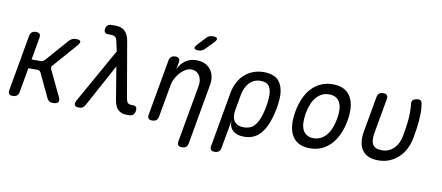

<svg xmlns="http://www.w3.org/2000/svg" viewBox="-80 -1113 3761 1632"><g transform="rotate(10 1800.0 -297.5)"><path d="M55 10Q32 10 23 -1Q14 -12 18 -35L103 -515Q107 -538 120 -549Q133 -560 156 -560Q179 -560 188 -549Q197 -538 193 -515L159 -323H237Q247 -323 255.5 -327Q264 -331 272 -339L441 -532Q453 -546 468 -553Q483 -560 500 -560Q535 -560 540 -546.5Q545 -533 519 -504L344 -304Q336 -296 334.5 -287.5Q333 -279 337 -271L443 -49Q457 -20 446 -5Q435 10 400 10Q383 10 371 3Q359 -4 351 -19L252 -228Q248 -236 241 -240.5Q234 -245 224 -245H145L108 -35Q104 -12 91 -1Q78 10 55 10Z M678 -20Q670 -5 657.5 2.5Q645 10 628 10Q596 10 588.5 -5Q581 -20 598 -50L860 -516L840 -607Q835 -630 821 -638.5Q807 -647 784 -647H764Q743 -647 734.5 -657.5Q726 -668 729 -689Q733 -710 745.5 -720Q758 -730 779 -730H812Q866 -730 894 -701.5Q922 -673 931 -624L1015 -139Q1020 -110 1030.5 -100Q1041 -90 1061 -90H1071Q1094 -90 1103 -79Q1112 -68 1108 -45Q1104 -22 1091 -11Q1078 0 1055 0H1040Q990 0 962.5 -25Q935 -50 925 -112L879 -390Z M1598 -670Q1586 -657 1572 -651Q1558 -645 1542 -645Q1510 -645 1506 -657Q1502 -669 1526 -695L1585 -758Q1597 -772 1611 -778.5Q1625 -785 1642 -785Q1676 -785 1680.5 -772Q1685 -759 1659 -733ZM1361 -316 1311 -35Q1307 -12 1294 -1Q1281 10 1258 10Q1235 10 1226 -1Q1217 -12 1221 -35L1306 -515Q1310 -538 1323 -549Q1336 -560 1359 -560Q1382 -560 1391 -549Q1400 -538 1396 -515L1385 -456Q1408 -504 1447 -532Q1486 -560 1541 -560Q1581 -560 1612 -546.5Q1643 -533 1663 -508Q1683 -483 1690.5 -448Q1698 -413 1690 -370L1599 145Q1595 168 1582.5 179Q1570 190 1547 190Q1524 190 1514.5 179Q1505 168 1509 145L1596 -344Q1601 -370 1598 -393.5Q1595 -417 1584.5 -435Q1574 -453 1556 -464Q1538 -475 1511 -475Q1484 -475 1458.5 -459Q1433 -443 1413 -419.5Q1393 -396 1379 -368Q1365 -340 1361 -316Z M1827 180Q1804 180 1795 169Q1786 158 1790 135L1873 -336Q1882 -387 1904 -428.5Q1926 -470 1958 -499Q1990 -528 2032 -544Q2074 -560 2122 -560Q2219 -560 2259 -505.5Q2299 -451 2293 -356Q2290 -316 2283 -275.5Q2276 -235 2264 -195Q2237 -99 2185.5 -44.5Q2134 10 2050 10Q1988 10 1954 -20.5Q1920 -51 1923 -105L1880 135Q1876 158 1863 169Q1850 180 1827 180ZM2034 -68Q2091 -68 2123.5 -102Q2156 -136 2175 -200Q2186 -238 2193 -275.5Q2200 -313 2202 -350Q2206 -414 2185 -448Q2164 -482 2107 -482Q2079 -482 2055 -471.5Q2031 -461 2012.5 -441.5Q1994 -422 1981 -394Q1968 -366 1962 -330L1939 -200Q1928 -137 1953 -102.5Q1978 -68 2034 -68Z M2618 10Q2560 10 2521.5 -11.5Q2483 -33 2462 -71Q2441 -109 2437 -161.5Q2433 -214 2444 -276Q2455 -338 2477.5 -390Q2500 -442 2534 -479.5Q2568 -517 2614.5 -538.5Q2661 -560 2719 -560Q2778 -560 2816.5 -538.5Q2855 -517 2876 -479.5Q2897 -442 2901 -390Q2905 -338 2894 -276Q2883 -214 2860 -161.5Q2837 -109 2802.5 -71Q2768 -33 2722 -11.5Q2676 10 2618 10ZM2634 -80Q2669 -80 2697 -94.5Q2725 -109 2746 -134.5Q2767 -160 2781.5 -196.5Q2796 -233 2804 -276Q2812 -319 2810.5 -354.5Q2809 -390 2797 -415.5Q2785 -441 2762 -455.5Q2739 -470 2703 -470Q2667 -470 2639 -455.5Q2611 -441 2590 -415.5Q2569 -390 2555 -354Q2541 -318 2533 -275Q2526 -232 2527.5 -196Q2529 -160 2541 -134.5Q2553 -109 2576 -94.5Q2599 -80 2634 -80Z M3101 -515Q3105 -538 3118 -549Q3131 -560 3154 -560Q3177 -560 3186 -549Q3195 -538 3191 -515L3137 -210Q3132 -180 3133.5 -156Q3135 -132 3144.5 -115Q3154 -98 3173.5 -89Q3193 -80 3224 -80Q3259 -80 3285.5 -92.5Q3312 -105 3331.5 -126Q3351 -147 3363.5 -174Q3376 -201 3381 -230Q3388 -269 3393.5 -304Q3399 -339 3402 -373.5Q3405 -408 3405 -442.5Q3405 -477 3401 -515Q3401 -518 3400.5 -521Q3400 -524 3401 -527Q3404 -545 3421.5 -552.5Q3439 -560 3454 -560Q3466 -560 3472.5 -556.5Q3479 -553 3482.5 -547Q3486 -541 3488 -533Q3490 -525 3491 -515Q3496 -478 3495.5 -443Q3495 -408 3492 -373.5Q3489 -339 3483.5 -303.5Q3478 -268 3471 -230Q3462 -180 3440.5 -136.5Q3419 -93 3385.5 -60.5Q3352 -28 3307.5 -9Q3263 10 3208 10Q3157 10 3122.5 -6Q3088 -22 3068.5 -50.5Q3049 -79 3043.5 -120Q3038 -161 3047 -210Z"/></g></svg>

Font: Maple Mono NL
Style: Italic
Weight: 400
Italic angle: -10°
Monospace: yes
Designer: subframe7536
Version: Version 7.000